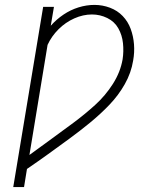

<svg xmlns="http://www.w3.org/2000/svg" viewBox="-20 -763 616 783"><path d="M34 0H78L90 -74Q134 -104 177 -135Q220 -166 263 -197.5Q306 -229 347.5 -263Q389 -297 426 -335.5Q463 -374 489 -420Q515 -466 523 -516Q529 -549 526.5 -582Q524 -615 513 -645Q502 -675 480.5 -697.5Q459 -720 428.5 -731.5Q398 -743 365 -743Q333 -743 300.5 -733Q268 -723 239 -703.5Q210 -684 187 -658L200 -735H156ZM100 -131 174 -580Q190 -615 218.5 -643.5Q247 -672 283 -688Q319 -704 355 -704Q388 -704 417.5 -689.5Q447 -675 462.5 -647.5Q478 -620 481.5 -587Q485 -554 480 -521Q471 -469 440.5 -421Q410 -373 368 -335Q326 -297 281 -263.5Q236 -230 190.5 -197Q145 -164 100 -131Z"/></svg>

Font: Iosevka Sparkle XLtObl
Style: Regular
Weight: 200
Italic angle: -9°
Designer: Belleve Invis
Foundry: Belleve Invis
Version: Version 4.5.0; ttfautohint (v1.8.3)